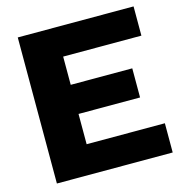

<svg xmlns="http://www.w3.org/2000/svg" viewBox="-104 -795 844 889"><g transform="rotate(-15 317.5 -350.0)"><path d="M60.1 0V-700.2H615.2V-560.1H240.2V-424.8H535.2V-285.2H240.2V-140.1H615.2V0Z"/></g></svg>

Font: Russo One
Style: Regular
Weight: 400
Designer: Jovanny lemonad
Foundry: Jovanny Lemonad
Version: Version 1.000